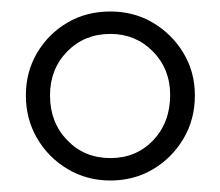

<svg xmlns="http://www.w3.org/2000/svg" viewBox="-20 -708 383 334"><path d="M172 -394Q131 -394 97.5 -414Q64 -434 44.5 -467.5Q25 -501 25 -542Q25 -583 44.5 -616Q64 -649 97 -668.5Q130 -688 172 -688Q213 -688 246 -668.5Q279 -649 299 -616Q319 -583 319 -542Q319 -500 299 -466.5Q279 -433 246 -413.5Q213 -394 172 -394ZM172 -433Q217 -433 246.5 -464Q276 -495 276 -543Q276 -588 246 -618.5Q216 -649 172 -649Q127 -649 97 -618.5Q67 -588 67 -542Q67 -495 97 -464Q127 -433 172 -433Z"/></svg>

Font: Outfit ExtraLight
Style: Regular
Weight: 200
Designer: Rodrigo Fuenzalida
Foundry: fragTYPE
Version: Version 1.100; ttfautohint (v1.8.4.7-5d5b);gftools[0.9.27]